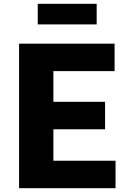

<svg xmlns="http://www.w3.org/2000/svg" viewBox="-20 -987 686 1007"><path d="M80 0ZM178 -967H487V-859H178ZM586 -144V0H80V-758H581V-614H260V-453H531V-309H260V-144Z"/></svg>

Font: Biryani Black
Style: Regular
Weight: 900
Designer: Dan Reynolds and Mathieu Reguer
Foundry: Dan Reynolds and Mathieu Reguer
Version: Version 1.004; ttfautohint (v1.1) -l 5 -r 5 -G 72 -x 0 -D la